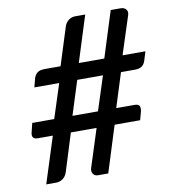

<svg xmlns="http://www.w3.org/2000/svg" viewBox="-81 -789 770 860"><g transform="rotate(-10 304.0 -359.5)"><path d="M60 0 127 -210H59Q44 -210 38 -217.5Q32 -225 36 -241L46 -282H146L196 -437H83L94 -479Q100 -495 111 -502.5Q122 -510 143 -510H215L270 -684Q276 -700 289 -709.5Q302 -719 319 -719H364L298 -510H414L480 -719H525Q541 -719 549.5 -709Q558 -699 553 -683L497 -510H601L588 -468Q583 -453 572 -445Q561 -437 540 -437H477L428 -282H511Q530 -282 534 -272Q538 -262 534 -246L524 -210H408L342 0H296Q280 0 273 -11.5Q266 -23 271 -38L326 -210H209L155 -37Q148 -18 134.5 -9Q121 0 105 0ZM229 -282H345L395 -437H278Z"/></g></svg>

Font: Aleo Medium
Style: Italic
Weight: 500
Italic angle: -7°
Designer: Alessio Laiso
Foundry: Alessio Laiso
Version: Version 2.001;gftools[0.9.29]